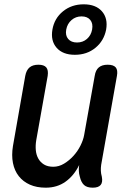

<svg xmlns="http://www.w3.org/2000/svg" viewBox="-20 -860 640 890"><path d="M410 10Q383 10 369.5 -2.5Q356 -15 350 -41Q346 -54 345.5 -68Q345 -82 347 -95Q323 -46 284 -18Q245 10 192 10Q150 10 118.5 -4Q87 -18 67 -43.5Q47 -69 40 -104.5Q33 -140 40 -183L97 -508Q102 -535 117 -547.5Q132 -560 158 -560Q184 -560 194.5 -547.5Q205 -535 201 -508L148 -210Q144 -186 146 -164Q148 -142 157.5 -125Q167 -108 184 -97.5Q201 -87 227 -87Q253 -87 277 -101.5Q301 -116 320.5 -137.5Q340 -159 353 -185Q366 -211 370 -234L419 -508Q423 -535 438 -547.5Q453 -560 479 -560Q506 -560 516.5 -547.5Q527 -535 522 -508L449 -96Q447 -82 447.5 -68.5Q448 -55 452 -41Q457 -15 446.5 -2.5Q436 10 410 10ZM327 -606Q271 -606 242.5 -638.5Q214 -671 223 -723Q232 -775 272 -807.5Q312 -840 368 -840Q424 -840 452.5 -807.5Q481 -775 472 -723Q462 -671 422.5 -638.5Q383 -606 327 -606ZM337 -663Q364 -663 383 -679.5Q402 -696 407 -723Q412 -751 398.5 -767.5Q385 -784 358 -784Q331 -784 311.5 -767Q292 -750 287 -723Q282 -696 296 -679.5Q310 -663 337 -663Z"/></svg>

Font: Maple Mono NL Medium
Style: Italic
Weight: 500
Italic angle: -10°
Monospace: yes
Designer: subframe7536
Version: Version 7.000